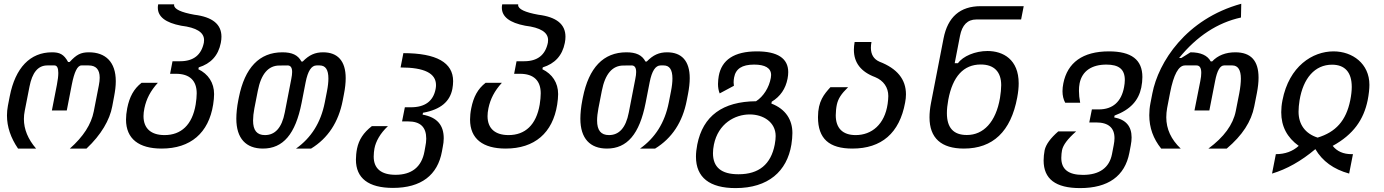

<svg xmlns="http://www.w3.org/2000/svg" viewBox="-20 -780 7265 1008"><path d="M74.7 0H169.4C127 -49.3 105.5 -101.1 105.5 -155.3C105.5 -169.4 106.9 -183.6 109.9 -198.2L134.8 -325.2C148.9 -397.9 178.7 -436.5 228.5 -436.5H266.1C279.3 -436.5 286.1 -423.3 286.1 -397C286.1 -381.3 283.7 -360.8 278.8 -335.4L252.4 -200.2H330.6L356.9 -335.4C370.1 -402.8 386.7 -436.5 407.7 -436.5H445.3C483.9 -436.5 503.4 -415 503.4 -372.1C503.4 -360.4 502 -347.2 499 -332L472.2 -194.8C459 -127.4 417.5 -62.5 346.7 0H434.1C511.2 -72.3 556.2 -150.4 569.3 -221.7L579.1 -273.9C584.5 -302.2 587.9 -328.1 587.9 -353.5C587.9 -455.1 533.7 -505.4 446.8 -505.4C403.8 -505.4 381.3 -493.2 345.7 -454.6H337.4C315.4 -495.6 292.5 -505.4 252.9 -505.4C138.2 -505.4 60.5 -424.3 31.2 -274.9L21.5 -225.1C18.1 -207.5 16.6 -189.9 16.6 -173.8C16.6 -114.3 36.1 -56.6 74.7 0Z M828.6 0C980.5 0 1075.7 -82 1099.1 -231.4C1102.1 -249.5 1104 -271 1104 -286.1C1104 -346.2 1072.8 -391.6 1021.5 -416.5L1023.4 -426.3C1086.4 -445.8 1126 -487.8 1139.2 -554.7C1141.6 -566.4 1142.6 -578.1 1142.6 -587.4C1142.6 -652.8 1095.2 -690.9 1000.5 -702.6C929.7 -715.3 894 -732.4 894 -753.4C894 -754.9 894 -755.9 894.5 -757.3H810.5C809.1 -751 808.6 -745.1 808.6 -739.7C808.6 -691.9 849.6 -660.6 931.2 -645C1011.2 -635.3 1051.3 -610.4 1051.3 -569.8C1051.3 -565.4 1050.8 -560.5 1050.3 -556.2C1037.1 -491.2 995.6 -458.5 925.8 -458.5H885.7L873 -392.6H903.8C976.6 -392.6 1012.7 -356 1012.7 -290C1012.7 -274.9 1010.7 -251.5 1007.3 -231.4C989.3 -124 930.7 -70.8 843.8 -70.8C775.4 -70.8 733.4 -103.5 733.4 -170.4C733.4 -183.1 734.9 -195.8 738.3 -212.4C748.5 -260.7 769.5 -302.2 808.6 -345.2H723.1C682.1 -313.5 659.7 -271 647.9 -211.9C643.6 -190.4 641.6 -169.4 641.6 -152.3C641.6 -50.8 709.5 0 828.6 0Z M1360.4 0C1465.8 0 1531.2 -75.2 1563.5 -240.2L1584.5 -347.7C1596.2 -407.7 1615.2 -436.5 1642.1 -436.5H1658.2C1689 -436.5 1704.1 -414.1 1704.1 -367.7C1704.1 -349.1 1701.7 -326.2 1696.3 -299.3L1685.1 -242.2C1664.1 -135.3 1613.3 -56.2 1534.2 0H1613.3C1701.7 -54.2 1757.3 -138.7 1779.3 -252.4L1785.6 -285.2C1792 -316.9 1794.9 -345.7 1794.9 -369.6C1794.9 -460.4 1752.4 -505.4 1676.3 -505.4C1634.3 -505.4 1603 -491.7 1569.3 -457H1562.5C1544.4 -491.2 1513.2 -505.4 1462.4 -505.4C1341.8 -505.4 1265.1 -424.8 1233.9 -268.1L1231 -253.4C1224.1 -219.2 1220.7 -183.6 1220.7 -156.7C1220.7 -52.7 1272 0 1360.4 0ZM1371.1 -70.8C1328.6 -70.8 1308.6 -95.7 1308.6 -147.5C1308.6 -165.5 1311 -188 1315.4 -210.9L1333.5 -303.2C1350.6 -391.6 1388.7 -436 1446.8 -436H1447.3L1489.7 -436.5C1505.9 -436.5 1513.7 -424.8 1513.7 -401.9C1513.7 -392.1 1512.2 -379.9 1509.3 -365.7L1475.1 -189.5C1459.5 -107.9 1423.3 -70.8 1371.1 -70.8Z M2043 206.5C2191.4 206.5 2277.8 139.2 2300.3 14.6L2304.7 -9.8C2307.6 -25.4 2309.6 -37.1 2309.6 -53.7C2309.6 -121.6 2276.4 -164.1 2198.7 -178.2L2200.7 -188C2295.4 -205.1 2342.3 -248 2355 -313.5C2357.4 -326.2 2358.9 -341.3 2358.9 -354C2358.9 -451.2 2272 -501 2097.7 -501L2083 -425.8C2208.5 -425.8 2269 -395 2269 -333.5C2269 -328.1 2268.6 -320.8 2267.1 -313.5C2254.9 -248 2210 -216.8 2137.2 -216.8H2105.5L2090.8 -142.6H2122.6C2187 -142.6 2217.8 -112.8 2217.8 -51.8C2217.8 -36.6 2215.8 -25.4 2212.9 -9.8L2208.5 14.6C2193.4 98.6 2139.2 137.7 2056.6 137.7C1981.9 137.7 1941.9 105.5 1941.9 42C1941.9 27.8 1943.8 10.3 1945.8 0C1952.6 -37.1 1976.1 -80.1 2016.6 -117.7H1932.1C1888.2 -83.5 1864.3 -46.9 1854.5 0C1850.6 19 1848.6 41 1848.6 58.1C1848.6 155.8 1914.6 206.5 2043 206.5Z M2634.8 0C2786.6 0 2881.8 -82 2905.3 -231.4C2908.2 -249.5 2910.2 -271 2910.2 -286.1C2910.2 -346.2 2878.9 -391.6 2827.6 -416.5L2829.6 -426.3C2892.6 -445.8 2932.1 -487.8 2945.3 -554.7C2947.8 -566.4 2948.7 -578.1 2948.7 -587.4C2948.7 -652.8 2901.4 -690.9 2806.6 -702.6C2735.8 -715.3 2700.2 -732.4 2700.2 -753.4C2700.2 -754.9 2700.2 -755.9 2700.7 -757.3H2616.7C2615.2 -751 2614.7 -745.1 2614.7 -739.7C2614.7 -691.9 2655.8 -660.6 2737.3 -645C2817.4 -635.3 2857.4 -610.4 2857.4 -569.8C2857.4 -565.4 2856.9 -560.5 2856.4 -556.2C2843.3 -491.2 2801.8 -458.5 2731.9 -458.5H2691.9L2679.2 -392.6H2710C2782.7 -392.6 2818.8 -356 2818.8 -290C2818.8 -274.9 2816.9 -251.5 2813.5 -231.4C2795.4 -124 2736.8 -70.8 2649.9 -70.8C2581.5 -70.8 2539.6 -103.5 2539.6 -170.4C2539.6 -183.1 2541 -195.8 2544.4 -212.4C2554.7 -260.7 2575.7 -302.2 2614.7 -345.2H2529.3C2488.3 -313.5 2465.8 -271 2454.1 -211.9C2449.7 -190.4 2447.8 -169.4 2447.8 -152.3C2447.8 -50.8 2515.6 0 2634.8 0Z M3166.5 0C3272 0 3337.4 -75.2 3369.6 -240.2L3390.6 -347.7C3402.3 -407.7 3421.4 -436.5 3448.2 -436.5H3464.4C3495.1 -436.5 3510.3 -414.1 3510.3 -367.7C3510.3 -349.1 3507.8 -326.2 3502.4 -299.3L3491.2 -242.2C3470.2 -135.3 3419.4 -56.2 3340.3 0H3419.4C3507.8 -54.2 3563.5 -138.7 3585.4 -252.4L3591.8 -285.2C3598.1 -316.9 3601.1 -345.7 3601.1 -369.6C3601.1 -460.4 3558.6 -505.4 3482.4 -505.4C3440.4 -505.4 3409.2 -491.7 3375.5 -457H3368.7C3350.6 -491.2 3319.3 -505.4 3268.6 -505.4C3147.9 -505.4 3071.3 -424.8 3040 -268.1L3037.1 -253.4C3030.3 -219.2 3026.9 -183.6 3026.9 -156.7C3026.9 -52.7 3078.1 0 3166.5 0ZM3177.2 -70.8C3134.8 -70.8 3114.7 -95.7 3114.7 -147.5C3114.7 -165.5 3117.2 -188 3121.6 -210.9L3139.6 -303.2C3156.7 -391.6 3194.8 -436 3252.9 -436H3253.4L3295.9 -436.5C3312 -436.5 3319.8 -424.8 3319.8 -401.9C3319.8 -392.1 3318.4 -379.9 3315.4 -365.7L3281.2 -189.5C3265.6 -107.9 3229.5 -70.8 3177.2 -70.8Z M3841.8 207.5C4013.2 207.5 4111.8 119.6 4134.8 -21C4138.2 -41.5 4140.1 -65.4 4140.1 -81.5C4140.1 -149.9 4106 -207 4029.8 -236.3L4031.7 -246.1C4076.7 -273.4 4104.5 -314 4114.7 -367.2C4117.2 -379.4 4118.2 -391.6 4118.2 -401.4C4118.2 -474.1 4061.5 -510.3 3953.6 -510.3C3834 -510.3 3768.6 -465.3 3753.4 -380.9C3751.5 -370.1 3749.5 -353.5 3749.5 -338.9C3749.5 -320.8 3752.4 -304.2 3758.3 -289.6L3833 -329.6C3832 -335.4 3831.5 -341.3 3831.5 -347.2C3831.5 -356 3832.5 -364.7 3834 -373C3842.3 -418.5 3875 -440.9 3939 -440.9C3996.6 -440.9 4028.3 -422.9 4028.3 -386.2C4028.3 -381.8 4027.8 -377 4026.9 -371.6C4018.1 -320.8 3987.8 -272.9 3949.2 -248.5C3774.4 -247.1 3670.4 -171.9 3640.6 -21C3636.2 2 3633.8 22.5 3633.8 42.5C3633.8 151.9 3705.6 207.5 3841.8 207.5ZM3856 134.8C3767.1 134.8 3723.1 98.1 3723.1 24.4C3723.1 10.7 3724.6 -4.4 3728 -21C3750.5 -130.9 3837.9 -179.2 3916 -179.2C3987.8 -179.2 4052.2 -138.2 4052.2 -65.9C4052.2 -55.2 4050.8 -38.1 4047.4 -21C4027.3 83 3963.9 134.8 3857.9 134.8Z M4455.1 0C4607.4 0 4702.6 -80.6 4731.9 -241.7C4734.9 -257.8 4736.3 -270.5 4736.3 -284.7C4736.3 -363.8 4689.9 -420.4 4597.2 -456.1C4567.4 -469.2 4552.2 -493.7 4552.2 -529.3C4552.2 -538.6 4553.2 -548.8 4555.2 -559.6H4466.8C4464.4 -545.4 4462.9 -531.7 4462.9 -518.6C4462.9 -450.7 4500 -402.8 4574.7 -375C4618.7 -356.9 4643.6 -320.8 4643.6 -275.9C4643.6 -265.1 4642.1 -247.6 4640.1 -234.4C4624.5 -127.4 4557.1 -70.8 4472.2 -70.8C4404.3 -70.8 4367.7 -106.9 4367.7 -174.8C4367.7 -192.4 4370.1 -215.8 4373.5 -231C4380.4 -261.7 4395.5 -286.1 4432.6 -322.3H4339.8C4307.1 -286.1 4274.4 -249.5 4274.4 -165C4274.4 -51.8 4333 0 4455.1 0Z M5040.5 0C5192.4 0 5287.1 -89.4 5320.3 -267.6C5325.7 -296.4 5328.1 -320.8 5328.1 -342.3C5328.1 -467.8 5246.6 -512.2 5164.1 -512.2C5099.6 -512.2 5035.2 -484.9 5009.3 -448.2H4992.2L5020 -591.8C5031.2 -648.9 5059.6 -677.7 5105.5 -677.7H5340.8L5354.5 -747.6H5128.9C5020.5 -747.6 4955.6 -690.9 4933.6 -578.1L4867.7 -239.3C4862.3 -211.4 4859.9 -186 4859.9 -164.1C4859.9 -54.7 4921.9 0 5040.5 0ZM5055.2 -71.3C4985.8 -71.3 4951.2 -109.4 4951.2 -186C4951.2 -206.5 4953.6 -230 4958.5 -256.3C4981.4 -378.9 5039.1 -441.4 5128.9 -441.4C5199.2 -441.4 5236.3 -402.8 5236.3 -333C5236.3 -314.9 5233.9 -289.6 5230 -266.1C5208.5 -138.7 5142.6 -71.3 5056.6 -71.3Z M5650.4 207.5C5797.4 207.5 5885.7 145 5909.2 22L5916.5 -16.6C5919.4 -31.7 5920.9 -45.4 5920.9 -58.6C5920.9 -117.2 5890.6 -152.3 5829.6 -163.6L5831.5 -173.3C5915 -204.6 5957.5 -252.4 5971.7 -320.3C5975.6 -338.9 5977.5 -358.9 5977.5 -375.5C5977.5 -466.3 5920.4 -510.3 5801.8 -510.3C5663.6 -510.3 5584 -450.7 5562.5 -342.3C5559.6 -327.6 5558.1 -314 5558.1 -301.3C5558.1 -278.3 5563 -257.8 5572.3 -240.7H5650.9C5646.5 -263.2 5644.5 -283.7 5644.5 -303.2C5644.5 -316.9 5645.5 -330.1 5647.9 -342.3C5661.1 -408.2 5712.9 -440.9 5788.6 -440.9C5854.5 -440.9 5885.3 -416 5885.3 -359.9C5885.3 -347.7 5883.8 -335.9 5881.3 -322.3C5867.2 -246.6 5822.8 -205.6 5748.5 -205.6H5712.4L5698.7 -137.2H5734.4C5798.8 -137.2 5831.1 -109.4 5831.1 -54.7C5831.1 -43 5829.6 -31.7 5827.1 -18.6L5817.9 29.3C5804.2 100.1 5752.4 138.2 5665.5 138.2C5588.4 138.2 5551.8 108.4 5551.8 48.8C5551.8 35.2 5553.7 17.6 5555.7 8.3C5561.5 -19 5584.5 -50.3 5629.9 -90.3H5536.1C5495.1 -54.7 5471.2 -22 5464.4 8.3C5460.9 27.3 5459 45.4 5459 62.5C5459 159.7 5522 207.5 5650.4 207.5Z M6076.2 0H6178.7C6128.4 -47.9 6103 -102.5 6103 -164.1C6103 -178.7 6104.5 -197.3 6107.4 -212.9L6123 -293.5C6141.6 -388.7 6167.5 -436.5 6201.2 -436.5H6261.7C6278.3 -436.5 6286.6 -423.8 6286.6 -397.5C6286.6 -386.2 6285.2 -372.1 6281.7 -355L6251 -200.2H6329.1L6359.4 -355C6369.6 -407.7 6384.8 -436.5 6406.7 -436.5H6449.7C6479.5 -436.5 6494.6 -412.6 6494.6 -367.2C6494.6 -347.2 6491.7 -319.3 6486.3 -291L6467.8 -196.8C6453.6 -125.5 6405.8 -60.1 6324.2 0H6420.4C6502.4 -69.3 6549.3 -141.6 6564.9 -221.7L6578.6 -291C6584.5 -321.8 6587.4 -348.1 6587.4 -372.1C6587.4 -461.4 6547.4 -505.4 6465.3 -505.4C6415 -505.4 6373.5 -489.3 6343.8 -457.5H6336.4C6319.3 -489.3 6283.7 -505.4 6230 -505.4L6182.1 -475.6H6170.4C6263.7 -590.3 6372.1 -661.1 6495.1 -688L6496.6 -760.3C6205.6 -680.2 6061.5 -453.1 6029.8 -289.6L6020 -239.3C6015.6 -217.3 6013.7 -195.3 6013.7 -175.3C6013.7 -109.4 6034.7 -51.8 6076.2 0Z M6658.2 131.3C6734.9 108.4 6811 65.9 6885.7 2.9C6922.4 65.9 6981.4 108.9 7063 131.3L7083 29.3H7075.7C7032.2 29.3 6999.5 14.6 6976.6 -14.2C7085.4 -73.7 7139.2 -151.9 7160.2 -253.4C7166.5 -284.7 7169.4 -314 7169.4 -334.5C7169.4 -445.8 7080.6 -510.3 6981 -510.3C6871.1 -510.3 6747.6 -432.6 6712.9 -253.4C6708.5 -231.4 6706.5 -210 6706.5 -190.9C6706.5 -116.2 6737.3 -58.1 6798.3 -14.2C6766.6 14.6 6726.6 29.3 6678.2 29.3ZM6897.5 -57.6C6832 -78.6 6797.4 -127 6797.4 -193.8C6797.4 -210 6799.3 -233.4 6802.7 -253.4C6821.8 -369.1 6882.8 -440.4 6973.1 -440.4C7039.1 -440.4 7076.7 -402.3 7076.7 -323.7C7076.7 -303.7 7074.2 -280.3 7068.8 -253.4C7046.9 -145.5 6992.2 -86.4 6897.5 -57.6Z"/></svg>

Font: Hack
Style: Oblique
Weight: 400
Italic angle: -12°
Monospace: yes
Designer: Christopher Simpkins
Foundry: Christopher Simpkins
Version: Version 2.010